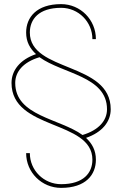

<svg xmlns="http://www.w3.org/2000/svg" viewBox="-20 -699 593 933"><path d="M381 -43C269 -124 54 -135 54 -296C54 -350 92 -397 172 -421C284 -340 500 -329 500 -168C500 -114 461 -67 381 -43ZM277 -661C361 -661 429 -593 429 -509H446C446 -603 371 -679 277 -679C157 -679 107 -614 107 -541C107 -495 126 -463 155 -436C76 -409 36 -356 36 -296C36 -65 429 -117 429 77C429 141 386 196 277 196C193 196 125 129 125 45H107C107 139 183 214 277 214C397 214 446 150 446 77C446 31 427 -2 398 -29C477 -56 518 -108 518 -168C518 -399 125 -347 125 -541C125 -605 168 -661 277 -661Z"/></svg>

Font: Rawengulk
Style: Light
Weight: 300
Version: Version 0.9